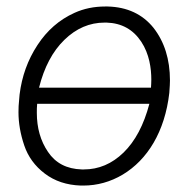

<svg xmlns="http://www.w3.org/2000/svg" viewBox="-20 -558 593 588"><path d="M38.6 -252.4C37.1 -239.3 36.6 -226.6 36.6 -214.4C36.6 -181.2 42.5 -147.5 54.2 -112.8C65.9 -78.1 86.9 -49.3 117.2 -26.4C147.5 -3.4 184.1 8.8 227.5 10.3C230 10.3 232.4 10.3 234.9 10.3C277.8 10.3 318.4 -1 356 -23.4C431.6 -68.8 484.9 -154.8 498.5 -273.4L500 -296.4C500 -301.3 500.5 -306.6 500.5 -311.5C500.5 -376.5 483.4 -430.2 450.2 -472.7C416.5 -514.6 369.6 -536.6 309.6 -538.1C307.1 -538.1 304.7 -538.1 302.2 -538.1C268.1 -538.1 236.8 -531.7 208 -518.6C161.6 -497.6 124 -464.8 94.7 -419.9C64.9 -374.5 46.9 -324.2 40 -268.6ZM306.6 -488.8C352.5 -487.3 387.7 -467.8 412.6 -430.2C437.5 -392.6 443.4 -348.6 443.4 -314C443.4 -305.7 442.9 -297.9 442.4 -289.6H99.6C115.2 -352.1 141.1 -400.9 177.2 -436C213.4 -471.2 254.4 -488.8 300.3 -488.8C302.2 -488.8 304.7 -488.8 306.6 -488.8ZM230.5 -39.1C184.1 -40.5 149.9 -58.6 127 -92.8C104 -126.5 92.8 -166.5 92.8 -212.4C92.8 -221.2 92.8 -230.5 93.8 -240.2H437.5C420.4 -175.3 394 -125.5 358.4 -90.8C322.8 -56.2 282.2 -39.1 236.8 -39.1C234.9 -39.1 232.4 -39.1 230.5 -39.1Z"/></svg>

Font: Roboto Light
Style: Italic
Weight: 300
Italic angle: -12°
Designer: Google
Version: Version 2.137; 2017